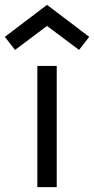

<svg xmlns="http://www.w3.org/2000/svg" viewBox="-78 -772 388 792"><path d="M76 -500H156V0H76ZM-58 -620 116 -752 290 -620 248 -566 116 -665 -16 -566Z"/></svg>

Font: NT Somic
Style: Regular
Weight: 400
Designer: Ravid Balaliev — lead type designer, mastering
Michael Voronin — secret advisor, marketing
Ivan Kovalenko — best boy
Foundry: NT Type
Version: Version 0.7